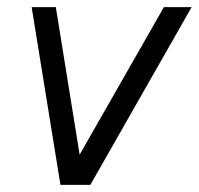

<svg xmlns="http://www.w3.org/2000/svg" viewBox="-20 -520 559 540"><path d="M150 0H234L519 -500H441L204 -85L137 -500H69Z"/></svg>

Font: Uncut Sans
Style: Italic
Weight: 400
Italic angle: -11°
Designer: Kasper Nordkvist
Foundry: UNCUT.wtf
Version: Version 1.304;Glyphs 3.2 (3246)